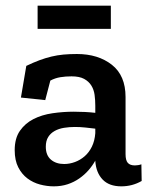

<svg xmlns="http://www.w3.org/2000/svg" viewBox="-20 -649 537 679"><path d="M73 -416Q98 -428 119.5 -436Q141 -444 162 -449Q183 -454 204.5 -456Q226 -458 252 -458Q327 -458 375.5 -420Q424 -382 424 -306V-104Q424 -82 432 -73Q440 -64 457 -64Q462 -64 468.5 -65Q475 -66 480 -68L481 -9Q448 10 409 10Q366 10 343 -14Q320 -38 317 -79V-81Q307 -63 293 -47Q279 -31 260.5 -18Q242 -5 219.5 2.5Q197 10 170 10Q146 10 121.5 3.5Q97 -3 77 -18Q57 -33 44.5 -57.5Q32 -82 32 -118Q32 -160 50.5 -186.5Q69 -213 98.5 -228Q128 -243 165.5 -248.5Q203 -254 241 -254Q261 -254 280.5 -253Q300 -252 317 -250V-275Q317 -295 314.5 -313.5Q312 -332 303 -346.5Q294 -361 277.5 -370Q261 -379 233 -379Q212 -379 193.5 -376Q175 -373 158 -364L140 -295L54 -304ZM113 -547V-629H372V-547ZM317 -194Q300 -196 282 -198Q264 -200 245 -200Q225 -200 206.5 -197Q188 -194 173.5 -186Q159 -178 150.5 -164.5Q142 -151 142 -130Q142 -100 160 -84.5Q178 -69 207 -69Q226 -69 245 -76Q264 -83 279.5 -96.5Q295 -110 305 -130.5Q315 -151 317 -178Z"/></svg>

Font: Zilla Slab SemiBold
Style: Regular
Weight: 600
Designer: Typotheque.com
Foundry: Typotheque type foundry
Version: Version 1.1; 2017